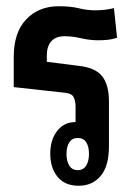

<svg xmlns="http://www.w3.org/2000/svg" viewBox="-20 -585 438 615"><path d="M329 -260V-117Q329 -53 302.5 -21.5Q276 10 232 10Q188 10 164.5 -18.5Q141 -47 141 -93Q141 -137 163 -165.5Q185 -194 222 -194V-243Q222 -261 216 -273.5Q210 -286 187 -288L24 -306V-403Q24 -481 64 -523Q104 -565 168 -565Q207 -565 232.5 -558.5Q258 -552 285 -552Q317 -552 345 -559L355 -464Q339 -459 325.5 -457.5Q312 -456 293 -456Q268 -456 239.5 -462.5Q211 -469 187 -469Q159 -469 144.5 -453Q130 -437 130 -408V-387L233 -374Q286 -368 307.5 -340.5Q329 -313 329 -260ZM229 -143Q211 -143 202 -129Q193 -115 193 -92Q193 -69 202 -54.5Q211 -40 229 -40Q247 -40 256 -54.5Q265 -69 265 -92Q265 -116 256 -129.5Q247 -143 229 -143Z"/></svg>

Font: Noto Sans Thai Looped ExtraCondensed SemiBold
Style: Regular
Weight: 600
Width: 2
Designer: Sasikarn Vongin, Ben Mitchell
Foundry: The Fontpad Ltd
Version: Version 1.001; ttfautohint (v1.8.4.7-5d5b)